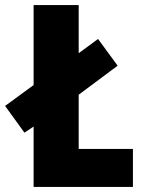

<svg xmlns="http://www.w3.org/2000/svg" viewBox="-43 -734 563 754"><path d="M89 0V-237L53 -213L-23 -318L89 -400V-714H266V-525L342 -581L419 -476L266 -362V-149H479V0Z"/></svg>

Font: Noto Sans Lao Condensed Black
Style: Regular
Weight: 900
Width: 3
Designer: Monotype Design Team
Foundry: Monotype Imaging Inc.
Version: Version 2.003; ttfautohint (v1.8.4.7-5d5b)